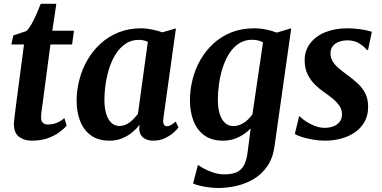

<svg xmlns="http://www.w3.org/2000/svg" viewBox="-20 -708 1948 980"><path d="M198 -183.5Q195.5 -166.5 193.8 -153.5Q192 -140.5 190.8 -130Q189.5 -119.5 189.5 -109Q189.5 -91 198.2 -81.8Q207 -72.5 224 -72.5Q250 -72.5 270.8 -81.5Q291.5 -90.5 308.5 -105L320.5 -67Q307 -51 282.8 -33Q258.5 -15 223.5 -2.5Q188.5 10 141.5 10Q104.5 10 77.8 -9.2Q51 -28.5 51 -75.5Q51 -79.5 51.5 -85.5Q52 -91.5 53.2 -102.5Q54.5 -113.5 56.8 -131.8Q59 -150 62.5 -177.5L102.5 -481H38L48 -527L115 -549.5Q128 -562 141.5 -586Q155 -610 167 -637.8Q179 -665.5 188 -688.5H267.5L247 -551H357.5L348 -481H237.5Z M813.5 -101.5Q811 -80.5 816.8 -72Q822.5 -63.5 832.5 -63.5Q840.5 -63.5 851 -69Q861.5 -74.5 877 -87.5L891 -57.5Q885.5 -49 867.8 -32.8Q850 -16.5 823 -3.2Q796 10 761.5 10Q730.5 10 711 -5.5Q691.5 -21 690.5 -52L692.5 -71Q677 -51 654.8 -32.5Q632.5 -14 603.5 -2Q574.5 10 538.5 10Q481.5 10 444.2 -17Q407 -44 389 -90.2Q371 -136.5 371 -193.5Q371 -247.5 385 -301Q399 -354.5 426.2 -401.8Q453.5 -449 493.5 -485.5Q533.5 -522 585.5 -542.8Q637.5 -563.5 700.5 -563.5Q727 -563.5 757.2 -557.2Q787.5 -551 808.5 -543L878 -563ZM734.5 -494.5Q724.5 -499.5 713 -502Q701.5 -504.5 688.5 -504.5Q651.5 -504.5 623 -486Q594.5 -467.5 573.5 -436Q552.5 -404.5 539.2 -364.5Q526 -324.5 519.5 -281.5Q513 -238.5 513 -197.5Q513 -154.5 522.8 -124.8Q532.5 -95 549.8 -80Q567 -65 589.5 -65Q604.5 -65 618 -70.2Q631.5 -75.5 643.2 -84.5Q655 -93.5 665.2 -104.5Q675.5 -115.5 684 -126.5Z M1381.5 36Q1373.5 98 1344.8 139.8Q1316 181.5 1275 205.8Q1234 230 1187 240.8Q1140 251.5 1094 251.5Q1069.5 251.5 1043.8 248Q1018 244.5 997 239.2Q976 234 965.5 228.5L990.5 133Q998.5 140.5 1019.8 152Q1041 163.5 1069 172.8Q1097 182 1124.5 182Q1160.5 182 1185 172.2Q1209.5 162.5 1224 137.5Q1238.5 112.5 1244 68L1259.5 -52.5Q1244 -36.5 1223 -22.2Q1202 -8 1176 1Q1150 10 1118.5 10Q1060.5 10 1023 -17.2Q985.5 -44.5 967.5 -91Q949.5 -137.5 949.5 -195.5Q949.5 -249 962.8 -302.2Q976 -355.5 1003 -402.5Q1030 -449.5 1069.5 -485.8Q1109 -522 1161 -542.8Q1213 -563.5 1277.5 -563.5Q1308.5 -563.5 1340 -556.8Q1371.5 -550 1392.5 -541.5L1466.5 -563.5ZM1322.5 -491.5Q1312 -498 1297.5 -501.5Q1283 -505 1267 -505Q1228.5 -505 1199.5 -486Q1170.5 -467 1150 -434.8Q1129.5 -402.5 1116.8 -362.8Q1104 -323 1098 -280.5Q1092 -238 1092 -199.5Q1092 -167 1097.5 -142Q1103 -117 1113.2 -99.8Q1123.5 -82.5 1138 -73.5Q1152.5 -64.5 1170.5 -64.5Q1191 -64.5 1209.8 -73.2Q1228.5 -82 1243.5 -95.8Q1258.5 -109.5 1268.5 -125Z M1858.5 -453H1852Q1842.5 -467.5 1816.2 -484.8Q1790 -502 1754 -502Q1730.5 -502 1711 -495Q1691.5 -488 1679.5 -473.8Q1667.5 -459.5 1667 -438Q1666.5 -415.5 1677 -396.8Q1687.5 -378 1707.5 -360.8Q1727.5 -343.5 1754 -324.5Q1781 -304.5 1805 -282.8Q1829 -261 1844 -232.2Q1859 -203.5 1859 -162.5Q1859 -119.5 1841.2 -87.2Q1823.5 -55 1792.5 -33.2Q1761.5 -11.5 1721.8 -0.8Q1682 10 1637.5 10Q1608.5 10 1576.8 4.5Q1545 -1 1519.8 -9Q1494.5 -17 1485 -25L1506.5 -114H1510.5Q1520.5 -102.5 1541 -88.8Q1561.5 -75 1587 -65.2Q1612.5 -55.5 1638 -55.5Q1658.5 -55.5 1678.8 -62.2Q1699 -69 1712.2 -84.5Q1725.5 -100 1725.5 -125Q1725.5 -148 1713.2 -166.5Q1701 -185 1680.5 -202.5Q1660 -220 1634.5 -237.5Q1612 -252.5 1589 -274.8Q1566 -297 1550.5 -327.8Q1535 -358.5 1535 -400.5Q1535 -449.5 1562.8 -486.2Q1590.5 -523 1639.5 -543.2Q1688.5 -563.5 1752 -563.5Q1778.5 -563.5 1804.2 -560.5Q1830 -557.5 1849.8 -553.2Q1869.5 -549 1878 -545.5Z"/></svg>

Font: Merriweather 28pt
Style: Bold Italic
Weight: 700
Italic angle: -7.8°
Version: Version 2.101